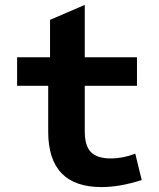

<svg xmlns="http://www.w3.org/2000/svg" viewBox="-20 -740 640 772"><path d="M388.2 12.2Q173.8 12.2 173.8 -210.9V-395H48.8V-509.8H181.2V-660.2L320.8 -720.2V-509.8H530.8V-395H320.8V-211.9Q320.8 -153.8 345.7 -128.4Q370.6 -103 424.8 -103Q475.1 -103 523.9 -122.1L549.8 -16.1Q461.9 12.2 388.2 12.2Z"/></svg>

Font: Office Code Pro Bold
Style: Regular
Weight: 700
Designer: Nathan Rutzky & Paul D. Hunt
Foundry: Adobe Systems Incorporated
Version: Version 1.004;PS 001.004;hotconv 1.0.70;makeotf.lib2.5.58329